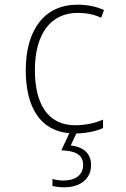

<svg xmlns="http://www.w3.org/2000/svg" viewBox="-20 -560 540 820"><path d="M254 240C324 240 369 203 369 145C369 97 339 68 282 61L306 10C350 9 392 0 420 -13V-49C386 -34 342 -25 302 -25C181 -25 129 -121 129 -260C129 -416 197 -505 312 -505C346 -505 382 -499 412 -484L424 -517C392 -532 354 -540 310 -540C175 -540 90 -439 90 -260C90 -103 151 -2 276 9L242 82C302 84 335 101 335 144C335 187 303 211 251 211C237 211 219 209 204 204V234C218 238 238 240 254 240Z"/></svg>

Font: Noto Sans Mono ExtraCondensed ExtraLight
Style: Regular
Weight: 200
Width: 2
Designer: Monotype Design Team
Foundry: Monotype Imaging Inc.
Version: Version 2.014